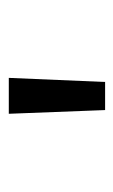

<svg xmlns="http://www.w3.org/2000/svg" viewBox="71 -802 263 445"><g transform="rotate(-90 202.5 -579.5)"><path d="M169.9 -467.4 161.3 -690.6H244.5L235 -467.4Z"/></g></svg>

Font: Panamera Thin
Style: Regular
Weight: 100
Designer: Bastien Sozeau
Foundry: NBR — Bastien Sozeau
Version: Version 3.003;gftools[0.9.33]